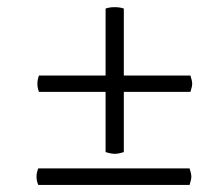

<svg xmlns="http://www.w3.org/2000/svg" viewBox="-20 -588 623 539"><path d="M514.6 -330.1H327.6V-161.1Q313 -156.2 302.2 -156.2Q291.5 -156.2 276.4 -161.1V-330.1H89.4Q80.6 -352.5 89.4 -376H276.4V-564Q287.6 -567.9 302 -567.9Q316.4 -567.9 327.6 -564V-376H514.6Q519.5 -361.3 519.5 -353Q519.5 -344.7 514.6 -330.1ZM512.2 -68.8H87.4Q77.6 -91.8 87.4 -115.2H512.2Q517.1 -100.6 517.1 -92Q517.1 -83.5 512.2 -68.8Z"/></svg>

Font: Trykker
Style: Regular
Weight: 400
Designer: Magnus Gaarde
Foundry: Magnus Gaarde
Version: Version 1.001